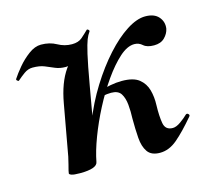

<svg xmlns="http://www.w3.org/2000/svg" viewBox="-72 -484 632 576"><g transform="rotate(-15 244.5 -196.0)"><path d="M167 -12 150 -14Q161 -73 183 -129.5Q205 -186 235 -234Q265 -282 298 -318.5Q331 -355 363 -375.5Q395 -396 421 -396Q449 -396 462.5 -380.5Q476 -365 473 -344Q470 -329 458 -317Q446 -305 425 -305Q403 -305 392.5 -314.5Q382 -324 368 -324Q346 -324 321.5 -302Q297 -280 272 -244.5Q247 -209 225.5 -167.5Q204 -126 188.5 -85Q173 -44 167 -12ZM111 8Q92 8 85 5.5Q78 3 78 0Q78 -4 84 -26Q90 -48 94 -74L118 -207Q129 -269 155 -306Q181 -343 207.5 -363.5Q234 -384 248 -395Q242 -387 237 -374.5Q232 -362 225 -332Q218 -302 207 -239L167 -12Q164 8 111 8ZM359 11Q332 11 320.5 -5.5Q309 -22 307 -49.5Q305 -77 305 -109Q306 -132 304 -153Q302 -174 293.5 -187.5Q285 -201 263 -201Q251 -201 236 -198L232 -212Q249 -220 267.5 -223.5Q286 -227 303 -227Q339 -227 356.5 -213Q374 -199 380 -177Q386 -155 385 -130Q384 -96 388 -73.5Q392 -51 415 -51Q426 -51 440 -61Q454 -71 463 -80Q467 -83 471 -79Q475 -75 471 -71Q438 -32 412.5 -10.5Q387 11 359 11ZM6 -308Q5 -306 1 -309Q-3 -312 -1 -315Q8 -329 23.5 -347.5Q39 -366 58.5 -380.5Q78 -395 97 -395Q124 -395 144.5 -383.5Q165 -372 188 -372Q208 -372 219.5 -382Q231 -392 241 -402Q243 -404 246.5 -401Q250 -398 248 -395Q219 -352 195.5 -331.5Q172 -311 152 -311Q134 -311 120 -317Q106 -323 91.5 -329Q77 -335 55 -335Q41 -335 28.5 -326Q16 -317 6 -308Z"/></g></svg>

Font: Cormorant
Style: Bold Italic
Weight: 700
Italic angle: -10°
Designer: Christian Thalmann (Catharsis Fonts)
Foundry: Catharsis Fonts
Version: Version 4.000